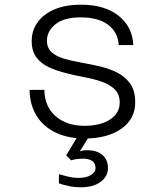

<svg xmlns="http://www.w3.org/2000/svg" viewBox="-20 -578 690 818"><path d="M340 12Q270 12 217.5 -13Q165 -38 136 -84.5Q107 -131 106 -195H169Q170 -124 217 -83Q264 -42 340 -42Q408 -42 449 -69Q490 -96 490 -141Q490 -176 469.5 -196.5Q449 -217 416 -229Q383 -241 342.5 -248.5Q302 -256 262.5 -266Q223 -276 189.5 -291Q156 -306 135.5 -333Q115 -360 115 -403Q115 -447 139.5 -482Q164 -517 211 -537.5Q258 -558 325 -558Q425 -558 484.5 -511.5Q544 -465 548 -386H486Q482 -442 440 -473Q398 -504 324 -504Q252 -504 216 -474.5Q180 -445 180 -405Q180 -373 200.5 -355Q221 -337 254.5 -327.5Q288 -318 328 -311Q368 -304 408 -294.5Q448 -285 481.5 -267.5Q515 -250 535.5 -220.5Q556 -191 556 -142Q556 -71 497 -29.5Q438 12 340 12ZM325 220Q299 220 274.5 215Q250 210 231 203V164Q255 171 275 175.5Q295 180 314 180Q347 180 367 168Q387 156 387 138Q387 118 373 108Q359 98 335 98Q322 98 308.5 99.5Q295 101 283 105L262 84L325 -21L363 -2L320 67Q331 63 338 62.5Q345 62 351 62Q378 62 397.5 70.5Q417 79 428.5 96Q440 113 440 138Q440 163 425 181.5Q410 200 384.5 210Q359 220 325 220Z"/></svg>

Font: Azeret Mono Thin ExtraLight
Style: Regular
Weight: 250
Version: Version 1.002